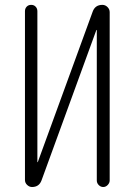

<svg xmlns="http://www.w3.org/2000/svg" viewBox="-20 -750 540 770"><path d="M108.4 0Q97.7 0 88.9 -8.3Q80.1 -16.6 80.1 -28.3V-705.1Q80.1 -715.8 86.9 -723.1Q93.8 -730.5 105 -730.5Q116.2 -730.5 123 -723.1Q129.9 -715.8 129.9 -705.1V-100.6Q129.9 -99.6 130.9 -99.6Q131.8 -99.6 131.8 -100.6L351.6 -703.1Q361.3 -730.5 390.6 -730.5Q402.3 -730.5 411.1 -721.7Q419.9 -712.9 419.9 -701.2V-26.4Q419.9 -16.6 412.1 -8.3Q404.3 0 394 0Q383.8 0 376 -7.8Q368.2 -15.6 368.2 -26.4V-628.9Q368.2 -629.9 367.2 -629.9Q366.2 -629.9 366.2 -628.9L146.5 -26.4Q136.7 0 108.4 0Z"/></svg>

Font: Rounded-L Mgen+ 1mn light
Style: Regular
Weight: 200
Designer: [Source Han Sans]
Ryoko NISHIZUKA  (kana & ideographs); Paul D. Hunt (Latin, Greek & Cyrillic); Wenlong ZHANG  (bopomofo
Version: Version 1.059.20150602